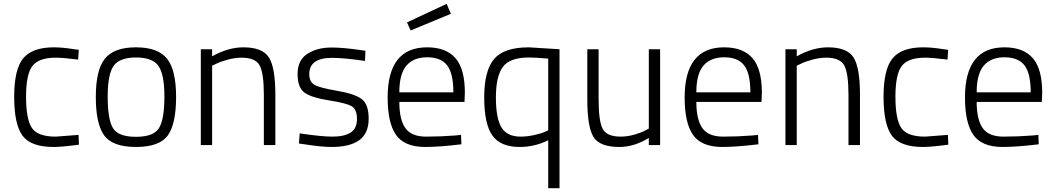

<svg xmlns="http://www.w3.org/2000/svg" viewBox="-20 -757 5507 1002"><path d="M261 -510Q306 -510 368 -500L391 -497L388 -446Q309 -456 271 -456Q182 -456 149 -412.5Q116 -369 116 -252.5Q116 -136 146 -90Q176 -44 271 -44L390 -53L392 -2Q303 10 260 10Q141 10 97.5 -49Q54 -108 54 -252Q54 -396 101.5 -453Q149 -510 261 -510Z M480 -251Q480 -392 527.5 -451Q575 -510 689.5 -510Q804 -510 851.5 -451Q899 -392 899 -251Q899 -110 855.5 -50Q812 10 690 10Q568 10 524 -50Q480 -110 480 -251ZM542 -252.5Q542 -134 569.5 -88.5Q597 -43 689.5 -43Q782 -43 810 -89Q838 -135 838 -252.5Q838 -370 806.5 -413.5Q775 -457 690 -457Q605 -457 573.5 -414Q542 -371 542 -252.5Z M1087 0H1028V-500H1087V-463Q1171 -510 1250 -510Q1350 -510 1383.5 -457Q1417 -404 1417 -263V0H1357V-260Q1357 -375 1335 -415.5Q1313 -456 1241 -456Q1206 -456 1167.5 -445.5Q1129 -435 1108 -424L1087 -414Z M1712 -455Q1594 -455 1594 -370Q1594 -331 1620 -315Q1646 -299 1737.5 -283.5Q1829 -268 1866.5 -241Q1904 -214 1904 -137.5Q1904 -61 1855 -25.5Q1806 10 1711 10Q1656 10 1569 -4L1540 -8L1544 -61Q1656 -44 1716 -44Q1776 -44 1809.5 -65Q1843 -86 1843 -136Q1843 -186 1815.5 -202.5Q1788 -219 1697.5 -233Q1607 -247 1570 -273Q1533 -299 1533 -371Q1533 -443 1584 -476Q1635 -509 1710 -509Q1770 -509 1860 -496L1887 -492L1885 -439Q1778 -455 1712 -455Z M2356 -50 2386 -53 2388 -4Q2275 10 2197 10Q2089 9 2046 -54Q2003 -117 2003 -248Q2003 -510 2209 -510Q2308 -510 2357 -453.5Q2406 -397 2406 -273L2404 -225H2064Q2064 -133 2095.5 -88.5Q2127 -44 2203.5 -44Q2280 -44 2356 -50ZM2064 -275H2346Q2346 -374 2313.5 -416Q2281 -458 2209.5 -458Q2138 -458 2101 -414.5Q2064 -371 2064 -275ZM2104 -640 2311 -737 2333 -685 2123 -598Z M2692 10Q2592 10 2549.5 -50Q2507 -110 2507 -249Q2507 -388 2558.5 -449Q2610 -510 2740 -510L2900 -500V225H2841V-25Q2770 10 2692 10ZM2741 -457Q2640 -457 2604 -407.5Q2568 -358 2568 -249Q2568 -140 2597 -92Q2626 -44 2697 -44Q2731 -44 2767 -52Q2803 -60 2822 -68L2841 -77V-451Q2773 -457 2741 -457Z M3366 -500H3425V0H3366V-37Q3289 10 3212 10Q3110 10 3077.5 -42Q3045 -94 3045 -239V-500H3104V-240Q3104 -124 3125.5 -84Q3147 -44 3219 -44Q3254 -44 3291 -54.5Q3328 -65 3347 -76L3366 -86Z M3906 -50 3936 -53 3938 -4Q3825 10 3747 10Q3639 9 3596 -54Q3553 -117 3553 -248Q3553 -510 3759 -510Q3858 -510 3907 -453.5Q3956 -397 3956 -273L3954 -225H3614Q3614 -133 3645.5 -88.5Q3677 -44 3753.5 -44Q3830 -44 3906 -50ZM3614 -275H3896Q3896 -374 3863.5 -416Q3831 -458 3759.5 -458Q3688 -458 3651 -414.5Q3614 -371 3614 -275Z M4138 0H4079V-500H4138V-463Q4222 -510 4301 -510Q4401 -510 4434.5 -457Q4468 -404 4468 -263V0H4408V-260Q4408 -375 4386 -415.5Q4364 -456 4292 -456Q4257 -456 4218.5 -445.5Q4180 -435 4159 -424L4138 -414Z M4798 -510Q4843 -510 4905 -500L4928 -497L4925 -446Q4846 -456 4808 -456Q4719 -456 4686 -412.5Q4653 -369 4653 -252.5Q4653 -136 4683 -90Q4713 -44 4808 -44L4927 -53L4929 -2Q4840 10 4797 10Q4678 10 4634.5 -49Q4591 -108 4591 -252Q4591 -396 4638.5 -453Q4686 -510 4798 -510Z M5369 -50 5399 -53 5401 -4Q5288 10 5210 10Q5102 9 5059 -54Q5016 -117 5016 -248Q5016 -510 5222 -510Q5321 -510 5370 -453.5Q5419 -397 5419 -273L5417 -225H5077Q5077 -133 5108.5 -88.5Q5140 -44 5216.5 -44Q5293 -44 5369 -50ZM5077 -275H5359Q5359 -374 5326.5 -416Q5294 -458 5222.5 -458Q5151 -458 5114 -414.5Q5077 -371 5077 -275Z"/></svg>

Font: Titillium Web
Style: Light
Weight: 300
Version: Version 1.001;PS 57.000;hotconv 1.0.70;makeotf.lib2.5.55311